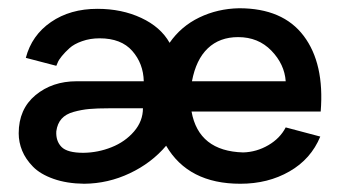

<svg xmlns="http://www.w3.org/2000/svg" viewBox="-20 -427 816 461"><path d="M439.9 -159.2Q457 -64 564 -61Q596.2 -62 624.3 -78.4Q652.3 -94.7 666 -121.1L749 -99.1Q726.6 -44.9 675 -15.4Q623.5 14.2 557.1 14.2Q432.1 14.2 378.9 -77.1Q343.8 -35.6 291.7 -11Q239.7 13.7 182.1 14.2Q140.1 13.7 108.4 2.4Q76.7 -8.8 59.1 -26.9Q41.5 -44.9 33.2 -65.2Q24.9 -85.4 24.9 -106.9Q24.9 -165 65.2 -198.5Q105.5 -231.9 164.1 -231.9H325.2Q324.2 -274.4 297.6 -304.7Q271 -335 219.2 -335Q196.3 -335 177 -328.1Q157.7 -321.3 147 -311.5Q136.2 -301.8 128.4 -292.2Q120.6 -282.7 118.2 -275.9L115.2 -269L42 -288.1Q56.2 -342.3 102.3 -374Q148.4 -405.8 213.9 -405.8Q272.5 -405.8 319.1 -384Q365.7 -362.3 387.2 -324.2Q414.6 -363.8 458.5 -385Q502.4 -406.2 554.2 -407.2Q659.2 -407.2 709.2 -340.8Q759.3 -274.4 750 -159.2ZM440.9 -231.9H666Q663.1 -272.9 631.6 -305.4Q600.1 -337.9 551.8 -337.9Q507.3 -337.9 479 -311Q450.7 -284.2 440.9 -231.9ZM180.2 -60.1Q215.3 -60.5 247.8 -73.5Q280.3 -86.4 301.8 -111.3Q323.2 -136.2 323.2 -167H242.2Q212.9 -167 194.3 -165.3Q175.8 -163.6 157 -158.4Q138.2 -153.3 127.9 -141.8Q117.7 -130.4 115.2 -111.8Q113.8 -88.4 127.7 -74.2Q141.6 -60.1 180.2 -60.1Z"/></svg>

Font: Neutral Grotesk
Style: Regular
Weight: 400
Designer: Nawras Khrais
Foundry: Nawras Khrais
Version: Version 1.000;PS 001.000;hotconv 1.0.88;makeotf.lib2.5.64775